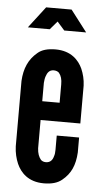

<svg xmlns="http://www.w3.org/2000/svg" viewBox="-53 -761 428 804"><g transform="rotate(5 161.0 -359.5)"><path d="M215 -727 284 -637H192L161 -672L131 -637H39L108 -727ZM293 -196V-133C290 -80 274 -43 238 -14C220 1 195 8 162 8C97 8 64 -28 48 -64C39 -85 33 -109 32 -136V-411C35 -464 52 -503 88 -533C105 -548 130 -555 163 -555C228 -555 261 -519 277 -484C286 -463 292 -440 293 -414V-255H126V-136C127 -115 133 -100 142 -89C147 -84 154 -81 163 -81C182 -81 191 -93 195 -108C198 -116 199 -125 199 -136V-196ZM126 -334H199V-411C199 -432 195 -447 185 -459C180 -464 172 -467 163 -467C144 -467 136 -454 131 -439C128 -431 127 -422 126 -411Z"/></g></svg>

Font: League Gothic
Style: Regular
Weight: 400
Designer: The League of Moveable Type
Version: Version 1.560;PS 001.560;hotconv 1.0.56;makeotf.lib2.0.21325